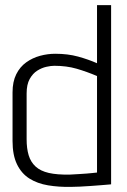

<svg xmlns="http://www.w3.org/2000/svg" viewBox="-20 -720 498 750"><path d="M414 0V-700H359V-473Q325 -488 285 -499Q245 -510 196 -510Q166 -510 136.5 -502Q107 -494 82.5 -476.5Q58 -459 43.5 -430Q29 -401 29 -359V-169Q29 -114 46.5 -78Q64 -42 95 -22.5Q126 -3 168 4Q210 11 258 10Q272 10 292 9Q312 8 333.5 6.5Q355 5 373.5 3.5Q392 2 403.5 1Q415 0 414 0ZM359 -423V-46Q359 -46 354 -45.5Q349 -45 340 -44Q331 -43 318 -42Q305 -41 288.5 -40Q272 -39 253 -38Q203 -37 170.5 -44.5Q138 -52 119 -69.5Q100 -87 92 -113.5Q84 -140 84 -176V-355Q84 -390 96 -411.5Q108 -433 125.5 -444Q143 -455 161 -459Q179 -463 192 -463Q240 -463 279.5 -451.5Q319 -440 359 -423Z"/></svg>

Font: Advent Pro
Style: Regular
Weight: 400
Designer: VivaRado, Andreas Kalpakidis
Foundry: VivaRado, Andreas Kalpakidis
Version: Version 3.000